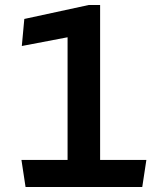

<svg xmlns="http://www.w3.org/2000/svg" viewBox="-20 -750 660 770"><path d="M82.5 0H550.5L567 -108.5H381.5V-730H336L77.5 -674L67.5 -565.5L251 -600.5V-108.5H66Z"/></svg>

Font: Monaspace Argon SemiBold
Style: Regular
Weight: 600
Designer: Riley Cran & the Lettermatic Team
Foundry: Lettermatic
Version: Version 1.000 (Monaspace Argon)